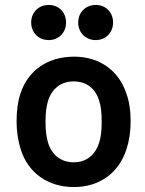

<svg xmlns="http://www.w3.org/2000/svg" viewBox="-20 -748 585 776"><path d="M279 8C382 8 460 -49 491 -144C502 -178 508 -216 508 -258C508 -302 502 -340 490 -372C459 -464 381 -519 280 -519C173 -519 94 -464 63 -371C52 -338 47 -300 47 -257C47 -217 53 -179 64 -143C95 -48 174 8 279 8ZM279 -92C227 -92 189 -121 174 -172C167 -195 164 -223 164 -256C164 -289 167 -317 174 -340C190 -391 228 -419 277 -419C329 -419 366 -391 381 -340C388 -320 391 -292 391 -256C391 -222 388 -194 381 -172C365 -121 328 -92 279 -92ZM367 -586C407 -586 437 -616 437 -657C437 -698 408 -728 367 -728C326 -728 296 -698 296 -657C296 -616 326 -586 367 -586ZM177 -586C217 -586 247 -616 247 -657C247 -698 218 -728 177 -728C136 -728 106 -698 106 -657C106 -616 136 -586 177 -586Z"/></svg>

Font: Barlow SemiBold Numbers
Style: Regular
Weight: 600
Designer: Jeremy Tribby
Foundry: Tribby Type
Version: Version 1.408